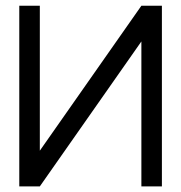

<svg xmlns="http://www.w3.org/2000/svg" viewBox="-20 -665 646 685"><path d="M557.6 0H484.4V-517.1L122.1 0H48.8V-644.5H122.1V-127.4L484.4 -644.5H557.6Z"/></svg>

Font: Catrinity
Style: Regular
Weight: 400
Designer: Alexander Lange
Foundry: High-Logic / Made with FontCreator
Version: Version 2.090;May 20, 2024;FontCreator 15.0.0.2974 64-bit